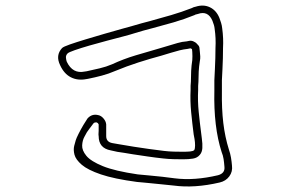

<svg xmlns="http://www.w3.org/2000/svg" viewBox="-20 -696 1040 687"><path d="M251 -194Q253 -201 261 -217Q269 -233 278.5 -249Q288 -265 293 -272Q309 -290 332 -284Q342 -282 350.5 -272Q359 -262 360 -251V-209Q360 -188 382 -184Q393 -182 405 -180Q417 -178 429 -176L459 -171Q486 -167 513 -163Q540 -159 567 -156Q584 -154 601 -153.5Q618 -153 635 -153Q649 -153 660 -154Q671 -155 675 -159Q678 -164 678 -175.5Q678 -187 676 -199L673 -215Q668 -254 664 -294.5Q660 -335 662 -375Q662 -382 662 -389Q662 -396 663 -403Q663 -423 664 -442.5Q665 -462 668 -481Q669 -494 668 -510L667 -520Q667 -520 665 -521.5Q663 -523 661 -523L651 -521Q644 -520 637 -519Q630 -518 623 -516Q607 -512 591 -507Q575 -502 558 -497Q517 -486 475 -472.5Q433 -459 392 -442Q369 -432 344.5 -425.5Q320 -419 295 -414L289 -413Q258 -407 233.5 -419.5Q209 -432 195 -463Q178 -498 202 -524Q207 -529 230 -537Q253 -545 286 -555Q319 -565 353.5 -575Q388 -585 415 -592.5Q442 -600 453 -603Q470 -608 486 -612.5Q502 -617 518 -621Q555 -631 592.5 -642Q630 -653 666 -667Q673 -671 680 -672Q708 -681 731 -670Q754 -659 765 -632Q768 -624 771 -614.5Q774 -605 775 -595Q780 -559 778 -524Q778 -506 777.5 -487.5Q777 -469 776 -449L774 -409V-370Q773 -306 779 -256Q785 -206 799 -161Q804 -147 806.5 -132Q809 -117 810 -104Q813 -82 800.5 -65Q788 -48 766 -43Q676 -22 602 -32Q580 -34 558 -36.5Q536 -39 513 -41Q503 -42 492 -43Q481 -44 470 -45Q388 -56 341 -72Q294 -88 272.5 -106.5Q251 -125 246.5 -142.5Q242 -160 245.5 -174Q249 -188 251 -194ZM323 -258Q317 -258 314 -254Q307 -245 301.5 -237.5Q296 -230 291 -223Q289 -219 282 -206.5Q275 -194 274 -176Q273 -158 289 -138.5Q305 -119 348 -101.5Q391 -84 473 -72Q484 -71 494.5 -70Q505 -69 516 -68Q539 -66 561 -63.5Q583 -61 605 -58Q675 -49 760 -69Q786 -76 783 -100Q782 -114 780 -127Q778 -140 773 -152Q744 -242 747 -371V-409L749 -450Q750 -470 750.5 -488.5Q751 -507 751 -524Q753 -559 748 -593Q747 -605 740 -622Q724 -659 688 -646Q685 -645 682 -644.5Q679 -644 676 -642Q639 -627 601 -616Q563 -605 525 -595Q509 -591 493 -586.5Q477 -582 461 -577Q449 -573 422.5 -566Q396 -559 363.5 -550.5Q331 -542 300 -533Q269 -524 247.5 -516.5Q226 -509 222 -505Q215 -498 216 -489Q217 -480 219 -475Q240 -431 283 -440L290 -441Q313 -446 336.5 -451.5Q360 -457 381 -466Q422 -485 465.5 -498Q509 -511 551 -523Q567 -528 583 -532.5Q599 -537 615 -542Q632 -547 648 -548L658 -550Q666 -551 673 -547.5Q680 -544 682 -542Q685 -539 689.5 -534Q694 -529 694 -521L695 -512Q696 -503 696.5 -494.5Q697 -486 695 -477Q692 -458 691 -440Q690 -422 690 -403Q689 -396 689 -388.5Q689 -381 689 -374Q687 -335 691 -295.5Q695 -256 700 -218L702 -202Q705 -181 704 -166Q703 -151 695 -142Q686 -131 670.5 -128.5Q655 -126 635 -126Q618 -126 600 -126.5Q582 -127 564 -129Q536 -132 509 -136Q482 -140 455 -144L425 -149Q399 -152 376 -158Q333 -166 333 -209Q332 -214 332.5 -218.5Q333 -223 333 -228V-251Q331 -256 326 -258Z"/></svg>

Font: Shizuru
Style: Regular
Weight: 400
Version: Version 1.000